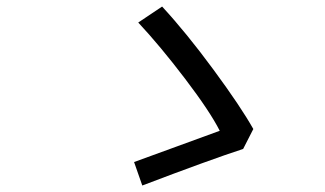

<svg xmlns="http://www.w3.org/2000/svg" viewBox="-20 -632 996 589"><path d="M725.9 -175.1Q623.6 -141.7 416.5 -62.9L391.3 -134.9Q416.2 -144.2 519.4 -181.6Q622.5 -219.1 654.1 -230.8Q624.3 -289.8 547.8 -390.4Q471.2 -491.1 404.1 -562.9L477.3 -611.9Q551.5 -531.6 634.9 -418.3Q718.4 -305 757.1 -236.2Z"/></svg>

Font: Karasuma Gothic
Style: Italic
Weight: 400
Italic angle: -9.39999°
Designer: Rasmus Andersson / Ryoko Nishizuka
Foundry: Genbu
Version: Version 1.00